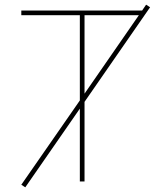

<svg xmlns="http://www.w3.org/2000/svg" viewBox="-20 -775 682 820"><path d="M587 -730 604 -755 621 -744 341 -340V0H321V-311L88 25L71 14L321 -346V-710H71V-730ZM341 -375 573 -710H341Z"/></svg>

Font: Mplus 1p Thin
Style: Regular
Weight: 250
Version: Version 1.061